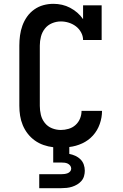

<svg xmlns="http://www.w3.org/2000/svg" viewBox="-20 -763 640 1003"><path d="M185 220V147H300Q308 147 316.5 146Q325 145 333 142Q341 139 346.5 132.5Q352 126 352 118Q352 109 346.5 102Q341 95 333.5 91.5Q326 88 317.5 87Q309 86 300 86H258V6Q232 3 207.5 -5.5Q183 -14 162 -29Q141 -44 125 -64.5Q109 -85 99 -109Q89 -133 85 -158.5Q81 -184 81 -210V-525Q81 -551 84.5 -577.5Q88 -604 97 -629Q106 -654 121.5 -676Q137 -698 159 -713.5Q181 -729 206.5 -736Q232 -743 259 -743Q282 -743 304 -738Q326 -733 346 -722.5Q366 -712 383.5 -697Q401 -682 414 -663V-735H511V-554H414Q414 -575 403.5 -594Q393 -613 376.5 -625.5Q360 -638 339.5 -644.5Q319 -651 298 -651Q274 -651 251.5 -641.5Q229 -632 214.5 -613.5Q200 -595 194 -572Q188 -549 188 -525V-210Q188 -186 193.5 -163Q199 -140 214 -121Q229 -102 251.5 -93Q274 -84 298 -84Q318 -84 338.5 -90Q359 -96 374.5 -110Q390 -124 398 -143.5Q406 -163 406 -184H513Q513 -149 501 -115Q489 -81 465.5 -55Q442 -29 409.5 -14Q377 1 342 5V41Q358 44 373.5 51Q389 58 400.5 69.5Q412 81 417.5 96.5Q423 112 423 129Q423 143 419 157Q415 171 405.5 182Q396 193 383.5 200.5Q371 208 357 212.5Q343 217 328.5 218.5Q314 220 300 220Z"/></svg>

Font: Iosevka Etoile Semibold
Style: Regular
Weight: 600
Designer: Belleve Invis
Foundry: Belleve Invis
Version: Version 22.1.2; ttfautohint (v1.8.4)